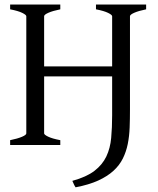

<svg xmlns="http://www.w3.org/2000/svg" viewBox="-20 -635 694 841"><path d="M24.4 0V-21Q57.6 -27.8 76.4 -35.9Q95.2 -43.9 95.2 -50.8V-564Q95.2 -569.8 77.4 -578.6Q59.6 -587.4 24.4 -594.2V-615.2H244.1V-594.2Q210.9 -587.4 192.1 -579.1Q173.3 -570.8 173.3 -564V-344.2H471.2V-564Q471.2 -569.8 453.4 -578.6Q435.5 -587.4 400.4 -594.2V-615.2H620.1V-594.2Q586.9 -587.4 568.1 -579.1Q549.3 -570.8 549.3 -564V-155.3Q549.3 -114.3 547.9 -76.2Q546.4 -38.1 539.6 -4.2Q532.7 29.8 518.1 59.3Q503.4 88.9 477.1 113Q450.7 137.2 410.2 155.8Q369.6 174.3 311 185.5Q306.2 178.2 303.5 171.9Q300.8 165.5 296.9 157.2Q358.9 140.1 393.8 113.3Q428.7 86.4 445.8 50.3Q462.9 14.2 467 -31Q471.2 -76.2 471.2 -129.4V-300.3H173.3V-50.8Q173.3 -44.9 190.9 -36.4Q208.5 -27.8 244.1 -21V0Z"/></svg>

Font: Noto Serif Devanagari
Style: Regular
Weight: 400
Designer: Monotype Design Team
Foundry: Monotype Imaging Inc.
Version: Version 1.01